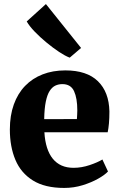

<svg xmlns="http://www.w3.org/2000/svg" viewBox="-20 -914 589 945"><path d="M296 11Q201 11 142 -25.8Q83 -62.5 55.8 -127.2Q28.5 -192 28.5 -276.5Q28.5 -345.5 48 -399.8Q67.5 -454 103.5 -491.2Q139.5 -528.5 189.8 -548Q240 -567.5 301.5 -567.5Q407.5 -567.5 462 -514.2Q516.5 -461 518.5 -365.5Q518.5 -331.5 516.2 -306.5Q514 -281.5 510 -263H198.5Q201 -220 211.5 -187.2Q222 -154.5 240 -132.5Q258 -110.5 283.5 -99.2Q309 -88 342 -88Q381.5 -88 421.5 -101.5Q461.5 -115 484 -129L511.5 -70Q496.5 -53.5 463.5 -34.8Q430.5 -16 387 -2.5Q343.5 11 296 11ZM197.5 -327.5 358.5 -328Q359 -339 359.8 -349.5Q360.5 -360 360.5 -370.5Q360.5 -430.5 344.5 -465.2Q328.5 -500 287 -500Q268 -500 252.2 -492.5Q236.5 -485 224.5 -466.5Q212.5 -448 205.5 -414.2Q198.5 -380.5 197.5 -327.5ZM322.5 -630.5Q301 -638.5 270.8 -658.5Q240.5 -678.5 208.8 -704.8Q177 -731 150.8 -758.2Q124.5 -785.5 111.5 -808.5L206 -894L379 -678L323.5 -630.5Z"/></svg>

Font: Merriweather 24pt Black
Style: Regular
Weight: 900
Designer: Eben Sorkin
Foundry: Eben Sorkin
Version: Version 2.100